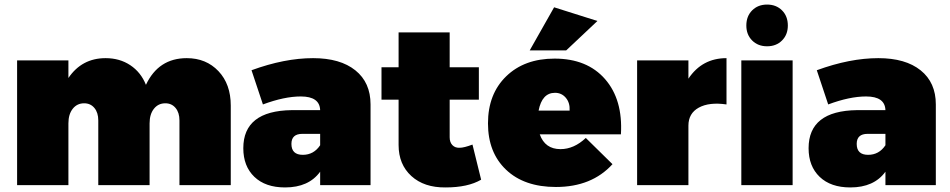

<svg xmlns="http://www.w3.org/2000/svg" viewBox="-20 -812 4164 842"><path d="M799 -557Q884 -557 938 -500Q992 -443 992 -349V0H767V-284Q767 -318 750 -338.5Q733 -359 705 -359Q674 -359 655 -335Q636 -311 636 -271V0H411V-284Q411 -318 394 -338.5Q377 -359 349 -359Q318 -359 299 -335Q280 -311 280 -271V0H55V-547H280V-470Q339 -557 443 -557Q505 -557 551.5 -526Q598 -495 620 -440Q675 -557 799 -557Z M1353 -557Q1472 -557 1538.5 -503.5Q1605 -450 1605 -354V0H1384V-59Q1334 10 1230 10Q1144 10 1095.5 -36.5Q1047 -83 1047 -162Q1047 -326 1259 -329H1384Q1382 -389 1299 -389Q1227 -389 1133 -354L1083 -504Q1228 -557 1353 -557ZM1308 -133Q1356 -133 1384 -175V-225H1306Q1258 -225 1258 -181Q1258 -133 1308 -133Z M2052 -178 2090 -24Q2032 10 1934 10Q1840 11 1784 -40Q1728 -91 1728 -176V-375H1653V-517H1728V-670H1952V-517H2080V-375H1952V-210Q1952 -188 1964 -175.5Q1976 -163 1996 -164Q2015 -164 2052 -178Z M2600 -720 2463 -591H2303L2410 -780ZM2412 -555Q2555 -555 2633.5 -465Q2712 -375 2703 -223H2347Q2370 -158 2438 -158Q2497 -158 2549 -207L2666 -92Q2575 8 2418 8Q2279 8 2199.5 -67.5Q2120 -143 2120 -271Q2120 -400 2200 -477.5Q2280 -555 2412 -555ZM2478 -327Q2480 -361 2461.5 -383Q2443 -405 2414 -405Q2357 -405 2342 -327Z M2999 -467Q3059 -557 3166 -557V-354Q3090 -365 3044.5 -340Q2999 -315 2999 -261V0H2774V-547H2999Z M3435 -700Q3435 -660 3409.5 -634.5Q3384 -609 3344 -609Q3304 -609 3278.5 -634.5Q3253 -660 3253 -700Q3253 -741 3278.5 -766.5Q3304 -792 3344 -792Q3384 -792 3409.5 -766.5Q3435 -741 3435 -700ZM3231 -547H3456V0H3231Z M3832 -557Q3951 -557 4017.5 -503.5Q4084 -450 4084 -354V0H3863V-59Q3813 10 3709 10Q3623 10 3574.5 -36.5Q3526 -83 3526 -162Q3526 -326 3738 -329H3863Q3861 -389 3778 -389Q3706 -389 3612 -354L3562 -504Q3707 -557 3832 -557ZM3787 -133Q3835 -133 3863 -175V-225H3785Q3737 -225 3737 -181Q3737 -133 3787 -133Z"/></svg>

Font: MontserratBlack
Style: Regular
Weight: 900
Designer: Julieta Ulanovsky
Foundry: Julieta Ulanovsky
Version: Version 4.000